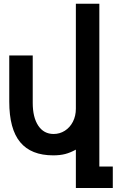

<svg xmlns="http://www.w3.org/2000/svg" viewBox="-20 -794 640 1006"><path d="M259 20Q143 20 85.8 -49Q28.5 -118 28.5 -261.5V-503.5H151.5V-255Q151.5 -179 180.5 -135.5Q209.5 -92 261 -92Q293 -92 319.8 -109Q346.5 -126 362 -156.2Q377.5 -186.5 377.5 -224.5V-774.5H500.5V78.5H571V191H377.5V-10Q348.5 6 321.5 13Q294.5 20 259 20Z"/></svg>

Font: JuliaMono
Style: Bold
Weight: 700
Monospace: yes
Designer: cormullion
Foundry: corm
Version: Version 0.055; ttfautohint (v1.8.4)